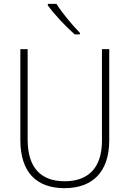

<svg xmlns="http://www.w3.org/2000/svg" viewBox="-20 -970 674 1000"><path d="M274 -950H229V-942C261 -897 323 -831 369 -791H396V-799C356 -840 303 -903 274 -950ZM549 -240V-714H511V-237C511 -92 436 -26 317 -26C194 -26 124 -95 124 -243V-714H86V-241C86 -75 168 10 316 10C456 10 549 -68 549 -240Z"/></svg>

Font: Noto Sans Gurmukhi UI SemiCondensed ExtraLight
Style: Regular
Weight: 200
Width: 4
Designer: Jelle Bosma - Monotype Design Team
Foundry: Monotype Imaging Inc.
Version: Version 2.004